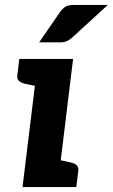

<svg xmlns="http://www.w3.org/2000/svg" viewBox="-20 -755 455 775"><path d="M71 0 134 -517H275L212 0ZM190 0 217 -110 266 -99Q281 -96 289.5 -88Q298 -80 296 -65L288 0ZM156 -517 129 -407 80 -417Q65 -421 56.5 -428.5Q48 -436 50 -452L58 -517ZM278 -735H415L271 -603Q259 -593 249 -588.5Q239 -584 222 -584H138L222 -706Q232 -720 243.5 -727.5Q255 -735 278 -735Z"/></svg>

Font: Aleo ExtraBold
Style: Italic
Weight: 800
Italic angle: -7°
Designer: Alessio Laiso
Foundry: Alessio Laiso
Version: Version 2.001;gftools[0.9.29]